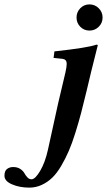

<svg xmlns="http://www.w3.org/2000/svg" viewBox="-99 -651 489 878"><path d="M318.4 -325.2 296.9 -234.9 272 -134.8Q260.7 -91.8 245.6 -43.5Q230.5 4.9 215.3 39.8Q200.2 74.7 180.7 107.9Q161.1 141.1 139.9 161.6Q118.7 182.1 91.8 194.6Q64.9 207 35.2 207Q-9.3 207 -43.9 192.1Q-78.6 177.2 -78.6 152.8Q-78.6 130.4 -66.7 121.6Q-54.7 112.8 -39.1 112.8Q-19.5 112.8 -6.3 121.6Q6.8 130.4 12.5 140.9Q18.1 151.4 26.4 160.2Q34.7 168.9 44.9 168.9Q62 168.9 84.7 130.4Q107.4 91.8 120.1 34.2L167 -179.2L200.2 -319.8Q206.1 -346.2 206.1 -359.4Q206.1 -378.9 188 -381.8L146 -386.2L149.9 -416Q303.2 -432.6 341.8 -446.8Q348.1 -446.8 348.1 -443.8ZM268.1 -528.6Q251 -545.9 251 -570.8Q251 -595.7 268.1 -613.3Q285.2 -630.9 310.1 -630.9Q335 -630.9 352.5 -613.3Q370.1 -595.7 370.1 -570.8Q370.1 -545.9 352.5 -528.6Q335 -511.2 310.1 -511.2Q285.2 -511.2 268.1 -528.6Z"/></svg>

Font: Linux Libertine G
Style: Semibold Italic
Weight: 600
Italic angle: -11.5°
Designer: Philipp H. Poll
Foundry: Philipp H. Poll
Version: Version 5.1.1